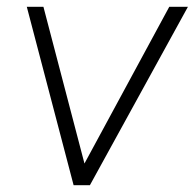

<svg xmlns="http://www.w3.org/2000/svg" viewBox="-20 -546 574 566"><path d="M197 0H245L534 -526H479L229 -64L108 -526H59Z"/></svg>

Font: Mluvka ExtraLight
Style: Italic
Weight: 200
Italic angle: -8°
Designer: Modified by Jiří Krblich, Original typeface by Gumpita Rahayu
Foundry: Gumpita Rahayu & Jiří Krblich
Version: Version 2.000;Glyphs 3.1.1 (3134)